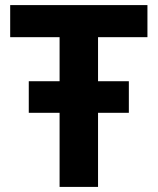

<svg xmlns="http://www.w3.org/2000/svg" viewBox="-20 -734 619 754"><path d="M214 0V-291H93V-415H214V-588H20V-714H559V-588H365V-415H486V-291H365V0Z"/></svg>

Font: Noto IKEA Arabic
Style: Bold
Weight: 700
Designer: Monotype Design Team
Foundry: Monotype Imaging Inc.
Version: Version 1.200